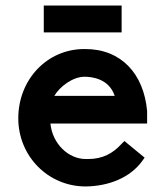

<svg xmlns="http://www.w3.org/2000/svg" viewBox="-20 -662 579 693"><path d="M138 -642V-545H419V-642ZM176 -316C196 -350 243 -385 285 -385C310 -385 373 -379 394 -316ZM429 -153 418 -142C388 -109 351 -88 298 -88H290C226 -88 169 -144 162 -216H511V-261C499 -396 417 -485 288 -485H284C150 -485 46 -375 46 -235C46 -98 154 11 289 11C372 10 448 -20 492 -79L502 -93Z"/></svg>

Font: Mint Spirit No2
Style: Bold
Weight: 700
Designer: HARENDAL Hirwen
Foundry: Arkandis Digital Foundry.
Version: Version 1.004;FFEdit